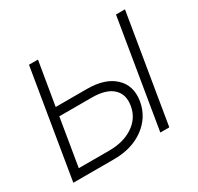

<svg xmlns="http://www.w3.org/2000/svg" viewBox="-117 -656 822 796"><g transform="rotate(-30 294.0 -258.0)"><path d="M115.2 -308.6H265.6Q351.1 -308.6 396 -266.6Q440.9 -224.6 429.7 -154.8Q418 -85 360.1 -42.5Q302.2 0 216.8 0H21.5L106.9 -515.6H149.9ZM108.9 -267.6 71.3 -41H217.8Q285.6 -41 331.5 -71.8Q377.4 -102.5 386.7 -154.8Q396.5 -207.5 364.7 -237.5Q333 -267.6 264.2 -267.6ZM438 0 523.4 -515.6H566.4L481 0Z"/></g></svg>

Font: Inter Display ExtraLight
Style: Italic
Weight: 200
Italic angle: -9.39999°
Designer: Rasmus Andersson
Foundry: rsms
Version: Version 4.000;git-a52131595